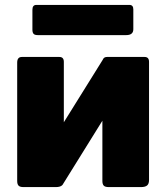

<svg xmlns="http://www.w3.org/2000/svg" viewBox="-20 -762 677 782"><path d="M240 -510V-29Q240 -13 232 -6.5Q224 0 207 0H76Q61 0 55.5 -6Q50 -12 50 -25V-507Q50 -530 69 -530H222Q240 -530 240 -510ZM587 -510V-29Q587 -13 579 -6.5Q571 0 554 0H423Q408 0 402.5 -6Q397 -12 397 -25V-507Q397 -530 416 -530H569Q587 -530 587 -510ZM400 -521 513 -457 234 -8 121 -73ZM523 -724V-643Q523 -619 494 -619H134Q121 -619 116.5 -624.5Q112 -630 112 -641V-722Q112 -742 128 -742H507Q523 -742 523 -724Z"/></svg>

Font: Libre Franklin Black
Style: Regular
Weight: 900
Designer: Pablo Impallari, Rodrigo Fuenzalida, Nhung Nguyen
Foundry: Impallari Type
Version: Version 3.000